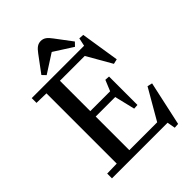

<svg xmlns="http://www.w3.org/2000/svg" viewBox="-290 -1079 1252 1252"><g transform="rotate(-45 336.5 -453.0)"><path d="M30 -44 120 -46V-694L30 -696V-740H513L525 -796L559 -794L601 -527L567 -519L469 -690H240V-410H423L454 -485L486 -483V-221L454 -219L420 -360H240V-50H497L619 -261L653 -253L586 54L553 56L543 0H30ZM335 -962Q355 -962 371 -951Q387 -940 405 -915L490 -802L466 -777L336 -860H334L205 -777L181 -802L265 -915Q283 -940 299 -951Q315 -962 335 -962Z"/></g></svg>

Font: Minipax
Style: Bold
Weight: 500
Designer: Raphaël Ronot, Igor Stepanchenko (Cyrillic)
Foundry: steppetype
Version: Version 1.002